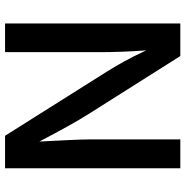

<svg xmlns="http://www.w3.org/2000/svg" viewBox="-6 -762 768 797"><g transform="rotate(-90 378.5 -364.0)"><path d="M78.1 0H197.8V-379.4C197.8 -418 193.4 -494.1 189 -585C240.2 -487.8 268.1 -437 304.7 -378.4L543.9 0H679.2V-727.5H560.1V-324.2C560.1 -281.2 562 -211.9 567.4 -141.6C535.2 -211.9 502.9 -267.1 479 -305.2L212.9 -727.5H78.1Z"/></g></svg>

Font: Raveo Medium
Style: Regular
Weight: 500
Designer: Jakub Foglar, Rasmus Andersson (Inter)
Foundry: Jakubfoglar.com
Version: Version 1.100;Glyphs 3.2.3 (3260)